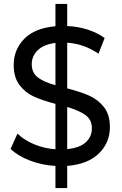

<svg xmlns="http://www.w3.org/2000/svg" viewBox="-20 -840 621 980"><path d="M485 -57C522.3 -93.7 541 -138.3 541 -191C541 -233.7 530.8 -267.8 510.5 -293.5C490.2 -319.2 465.3 -338.5 436 -351.5C406.7 -364.5 369 -377 323 -389V-622C379 -618.7 432.3 -600 483 -566L514 -646C489.3 -664 460.3 -678.3 427 -689C393.7 -699.7 359 -705.7 323 -707V-820H263V-706C193 -700 140 -678.7 104 -642C68 -605.3 50 -560.7 50 -508C50 -466 59.8 -432 79.5 -406C99.2 -380 123.7 -360.3 153 -347C182.3 -333.7 219 -321.3 263 -310V-78C225 -80.7 188.8 -89.2 154.5 -103.5C120.2 -117.8 91.7 -136 69 -158L34 -80C58.7 -56 91.5 -36.2 132.5 -20.5C173.5 -4.8 217 4.3 263 7V120H323V7C393.7 1 447.7 -20.3 485 -57ZM173 -445C152.3 -461 142 -483.3 142 -512C142 -540 152.2 -563.8 172.5 -583.5C192.8 -603.2 223 -615.7 263 -621V-405C223.7 -415.7 193.7 -429 173 -445ZM417.5 -113.5C396.5 -94.5 365 -83 323 -79V-294C363.7 -282 394.8 -268.2 416.5 -252.5C438.2 -236.8 449 -214.3 449 -185C449 -156.3 438.5 -132.5 417.5 -113.5Z"/></svg>

Font: Rookery
Style: Regular
Weight: 400
Designer: Ryan Kimball / Julieta Ulanovsky
Foundry: Motorola Mobility LLC.
Version: Version 1.0